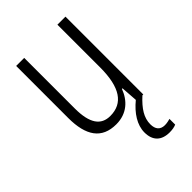

<svg xmlns="http://www.w3.org/2000/svg" viewBox="-224 -686 928 928"><g transform="rotate(-45 240.5 -222.0)"><path d="M329 60C329 16 353 -22 401 -66H407V-598H352V-306C352 -170 308 -105 221 -105C158 -105 125 -150 125 -252V-598H70V-242C70 -121 114 -56 213 -56C287 -56 332 -101 353 -158H357L363 -73C313 -32 281 17 281 68C281 124 312 154 368 154C386 154 402 151 413 146V107C405 109 391 113 376 113C345 113 329 94 329 60Z"/></g></svg>

Font: Noto Sans Malayalam UI Condensed Light
Style: Regular
Weight: 300
Width: 3
Designer: Jelle Bosma - Monotype Design Team
Foundry: Monotype Imaging Inc.
Version: Version 2.104